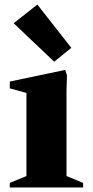

<svg xmlns="http://www.w3.org/2000/svg" viewBox="-20 -823 408 843"><path d="M23 0V-20L96 -50V-415L23 -435V-465L266 -516L274 -493L272 -427V-50L345 -20V0ZM218 -552 40 -721 144 -803 293 -613Z"/></svg>

Font: Wittgenstein Black
Style: Regular
Weight: 900
Designer: Jörg Drees
Foundry: Jörg Drees
Version: Version 1.303; ttfautohint (v1.8.4.7-5d5b)